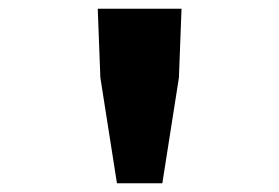

<svg xmlns="http://www.w3.org/2000/svg" viewBox="-20 -704 640 440"><path d="M248 -284 210 -526 204 -684H396L390 -526L352 -284Z"/></svg>

Font: TypoPRO Source Code Pro
Style: Regular
Weight: 900
Monospace: yes
Designer: Paul D. Hunt, Teo Tuominen
Foundry: Adobe Systems Incorporated
Version: Version 2.010;PS 1.0;hotconv 1.0.84;makeotf.lib2.5.63406